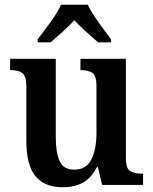

<svg xmlns="http://www.w3.org/2000/svg" viewBox="-20 -786 651 816"><path d="M248 10Q169 10 130.5 -37.5Q92 -85 92 -187V-419Q92 -462 75.5 -475Q59 -488 26 -488H23V-536H217V-204Q217 -137 233.5 -101Q250 -65 296 -65Q346 -65 368 -108Q390 -151 390 -222V-420Q390 -466 371.5 -477Q353 -488 325 -488H322V-536H515V-113Q515 -69 534 -58.5Q553 -48 581 -48H588V0H414L396 -76H392Q367 -28 331 -9Q295 10 248 10ZM140 -619Q154 -638 174 -664Q194 -690 212 -717Q230 -744 239 -766H353Q363 -744 381 -717Q399 -690 418.5 -664Q438 -638 452 -619V-606H397Q376 -624 346.5 -650.5Q317 -677 296 -700Q275 -677 246 -651Q217 -625 195 -606H140Z"/></svg>

Font: Noto Serif Ethiopic SemiCondensed SemiBold
Style: Regular
Weight: 600
Width: 4
Designer: Monotype Design Team
Foundry: Monotype Imaging Inc.
Version: Version 2.102; ttfautohint (v1.8.4.7-5d5b)